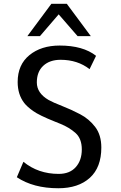

<svg xmlns="http://www.w3.org/2000/svg" viewBox="-20 -981 640 1013"><path d="M68.8 0ZM103.5 -127.4Q181.6 -63.5 289.6 -63.5Q348.1 -63.5 379.9 -99.4Q411.6 -135.3 411.6 -192.4Q411.6 -249.5 378.7 -279.1Q345.7 -308.6 298.8 -327.6L269.5 -339.4Q186.5 -372.6 154.5 -395.5Q122.6 -418.5 107.9 -437.5Q73.2 -482.4 73.2 -548.3Q73.2 -639.6 135.3 -690.2Q197.3 -740.7 294.9 -740.7Q418 -740.7 486.8 -686.5L452.6 -616.2Q389.2 -665.5 299.8 -665.5Q242.2 -665.5 208.3 -634Q174.3 -602.5 174.3 -546.1Q174.3 -489.7 236.3 -453.6Q259.8 -440.4 307.4 -421.9Q355 -403.3 402.6 -378.4Q450.2 -353.5 482.4 -311Q514.6 -268.6 514.6 -202.6Q514.6 -97.7 453.9 -42.7Q393.1 12.2 287.6 12.2Q156.2 12.2 68.8 -45.9ZM332.5 -960.9 459 -790.5H389.2L289.6 -905.3L190.9 -790.5H124.5L251 -960.9Z"/></svg>

Font: Oxygen Mono
Style: Regular
Weight: 400
Designer: Vernon Adams
Foundry: Vernon Adams
Version: Version 0.201; ttfautohint (v0.8) -r 50 -G 200 -x